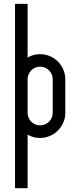

<svg xmlns="http://www.w3.org/2000/svg" viewBox="-20 -722 406 1005"><path d="M58.6 -701.7H124.5V-420.4Q152.8 -438.5 189.9 -438.5Q216.8 -438.5 241 -428.2Q265.1 -418 283 -399.9Q300.8 -381.8 311.3 -357.9Q321.8 -334 321.8 -307.1V-131.3Q321.8 -104 311.3 -80.3Q300.8 -56.6 283 -38.6Q265.1 -20.5 241 -10.3Q216.8 0 189.9 0Q152.8 0 124.5 -17.6V263.2H58.6ZM255.9 -307.1Q255.9 -320.8 250.7 -332.8Q245.6 -344.7 236.6 -353.8Q227.5 -362.8 215.6 -367.9Q203.6 -373 189.9 -373Q176.3 -373 164.3 -367.9Q152.3 -362.8 143.6 -353.8Q134.8 -344.7 129.6 -332.8Q124.5 -320.8 124.5 -307.1V-131.3Q124.5 -117.7 129.6 -105.7Q134.8 -93.8 143.6 -85Q152.3 -76.2 164.3 -71Q176.3 -65.9 189.9 -65.9Q203.6 -65.9 215.6 -71Q227.5 -76.2 236.6 -85Q245.6 -93.8 250.7 -105.7Q255.9 -117.7 255.9 -131.3Z"/></svg>

Font: Aeronef
Style: Regular
Weight: 400
Designer: Peter Wiegel - CAT-Fonts Germany
Foundry: CAT-Fonts, Peter Wiegel
Version: Version 0.002